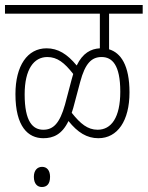

<svg xmlns="http://www.w3.org/2000/svg" viewBox="-20 -642 593 771"><path d="M0 -587H381V-448C345 -446 312 -429 288 -379C250 -425 213 -448 167 -448C90 -448 42 -378 42 -264C42 -133 93 -87 154 -87C194 -87 229 -102 255 -156C292 -110 329 -87 375 -87C452 -87 500 -157 500 -271C500 -380 465 -430 418 -444V-587H553V-622H0ZM274 -208 302 -313C322 -388 348 -413 388 -413C430 -413 463 -382 463 -274C463 -170 427 -121 372 -121C332 -121 303 -145 268 -189C270 -195 272 -201 274 -208ZM79 -263C79 -364 116 -413 170 -413C210 -413 239 -390 274 -345C272 -338 270 -331 268 -324L241 -222C220 -147 194 -121 154 -121C112 -121 79 -153 79 -263ZM116 68C116 96 130 109 148 109C168 109 181 97 181 68C181 43 169 28 149 28C130 28 116 42 116 68Z"/></svg>

Font: Noto Sans Devanagari UI ExtraCondensed ExtraLight
Style: Regular
Weight: 200
Width: 2
Designer: Jelle Bosma - Monotype Design Team
Foundry: Monotype Imaging Inc.
Version: Version 2.004